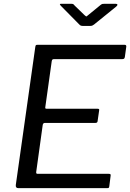

<svg xmlns="http://www.w3.org/2000/svg" viewBox="-20 -974 674 994"><path d="M162.7 -730.8Q163.9 -738.2 165.9 -740.1Q167.8 -742 173.9 -742H625.8Q636.1 -742 633.3 -728.8L626.4 -679.5Q625.4 -673.3 622.6 -670.6Q619.8 -667.9 612.3 -667.9H260.3Q254.2 -667.9 251.6 -665.8Q249.1 -663.8 247.8 -657.1L214.5 -419.4Q213.5 -414.5 215.3 -412.7Q217 -411 221.9 -411H485.5Q491.5 -411 492.9 -408.4Q494.3 -405.9 493 -400.5L485.2 -346.3Q484.2 -337.7 474.2 -337.7H212.4Q202.5 -337.7 201 -326L167.4 -83.5Q166.4 -74.1 173.7 -74.1H542.9Q549.6 -74.1 551.7 -71.9Q553.9 -69.7 552.6 -63.1L545.7 -8.8Q544.7 -3.4 542.9 -1.7Q541.1 0 534.6 0H74.9Q59.9 0 61.8 -16.5L162.7 -730.8ZM501.9 -949.3Q507.5 -953.4 511.4 -953.8Q515.3 -954.3 520.7 -954.3H579.3Q586.7 -954.3 587.7 -950.3Q588.8 -946.3 582 -940.2L467.2 -847.3Q463.4 -844.5 458.9 -842.1Q454.5 -839.8 447.2 -839.8H408Q399 -839.8 394.3 -843.6Q389.6 -847.4 385.6 -852.2L295.1 -943.9Q290.8 -949 290.1 -951.6Q289.4 -954.3 295.5 -954.3H349.6Q356 -954.3 359.3 -952.4Q362.6 -950.4 366.3 -945.3L417.5 -895.7Q426 -887.2 428.8 -889.5Q431.5 -891.7 441.1 -899.6Z"/></svg>

Font: Libre Franklin Thin
Style: Italic
Weight: 100
Italic angle: -8°
Designer: Pablo Impallari, Rodrigo Fuenzalida, Nhung Nguyen
Foundry: Impallari Type
Version: Version 3.000